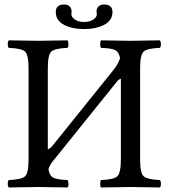

<svg xmlns="http://www.w3.org/2000/svg" viewBox="-20 -825 750 847"><path d="M407.2 -762.2Q407.2 -765.1 406.5 -769.5Q405.8 -773.9 405.8 -774.9Q405.8 -787.1 414.3 -796.1Q422.9 -805.2 439 -805.2Q476.1 -805.2 476.1 -772Q476.1 -734.9 439.9 -715.8Q403.8 -696.8 350.8 -696.8Q297.9 -696.8 262 -715.8Q226.1 -734.9 226.1 -772Q226.1 -805.2 263.2 -805.2Q279.3 -805.2 287.6 -796.1Q295.9 -787.1 295.9 -774.9Q295.9 -773.9 295.4 -769.5Q294.9 -765.1 294.9 -762.2Q294.9 -749 311 -738.5Q327.1 -728 351.1 -728Q375 -728 391.1 -738.5Q407.2 -749 407.2 -762.2ZM598.1 -122.1Q598.1 -62 613.5 -47.6Q628.9 -33.2 685.1 -30.8Q689.9 -25.9 689.9 -13.9Q689.9 -2 685.1 2Q595.2 0 556.2 0Q516.1 0 425.8 2Q421.9 -2 421.9 -13.9Q421.9 -25.9 425.8 -30.8Q481.9 -32.7 497.6 -47.4Q513.2 -62 513.2 -122.1V-478Q503.9 -475.1 495.6 -464.8L222.2 -125Q220.2 -122.6 214.1 -115.2Q208 -107.9 205.8 -104.5Q203.6 -101.1 200 -94Q196.3 -86.9 193.8 -78.1Q198.7 -48.8 215.8 -40.8Q232.9 -32.7 277.8 -30.8Q281.7 -25.9 282 -13.9Q282.2 -2 277.8 2Q188 0 148.9 0Q108.9 0 19 2Q14.2 -2 14.2 -13.9Q14.2 -25.9 19 -30.8Q75.2 -32.7 90.6 -47.4Q106 -62 106 -122.1V-522.9Q106 -583 90.6 -597.4Q75.2 -611.8 19 -613.8Q14.2 -617.7 14.2 -629.9Q14.2 -642.1 19 -647Q113.3 -645 147.9 -645Q189.9 -645 277.8 -647Q281.7 -642.1 282 -630.1Q282.2 -618.2 277.8 -613.8Q221.7 -611.8 206.3 -597.4Q190.9 -583 190.9 -522.9V-167Q198.2 -167.5 208.5 -178.2L483.4 -520Q500 -540.5 509.8 -568.4Q504.4 -596.2 487.5 -604.2Q470.7 -612.3 425.8 -613.8Q421.9 -617.7 421.9 -629.9Q421.9 -642.1 425.8 -647Q520 -645 555.2 -645Q597.2 -645 685.1 -647Q689.9 -642.1 689.9 -630.1Q689.9 -618.2 685.1 -613.8Q628.9 -611.8 613.5 -597.4Q598.1 -583 598.1 -522.9Z"/></svg>

Font: Linux Libertine O
Style: Regular
Weight: 400
Designer: Philipp H. Poll
Foundry: Philipp H. Poll
Version: Version 5.3.0